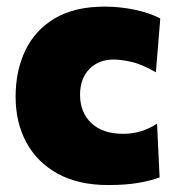

<svg xmlns="http://www.w3.org/2000/svg" viewBox="-20 -534 519 566"><path d="M298.5 11.5Q211 11.5 150.2 -22Q89.5 -55.5 57.8 -114Q26 -172.5 26 -249Q26 -325.5 54.8 -385.5Q83.5 -445.5 141.8 -480Q200 -514.5 288.5 -514.5Q333.5 -514.5 377.5 -505.2Q421.5 -496 452.5 -479.5L439.5 -321Q396.5 -345.5 366 -352Q335.5 -358.5 315.5 -358.5Q270.5 -358.5 243.2 -330.2Q216 -302 216 -254.5Q216 -203 249.2 -171.2Q282.5 -139.5 343 -139.5Q397.5 -139.5 443 -169.5L450.5 -11Q423.5 -1 387 5.2Q350.5 11.5 298.5 11.5Z"/></svg>

Font: Heraclito ExtraBold
Style: Regular
Weight: 800
Designer: Kostas Bartsokas (font) & Cristiano Sobral (main changes)
Foundry: Kostas Bartsokas (font) & Cristiano Sobral (main changes)
Version: Version 1.00;July 8, 2020;FontCreator 13.0.0.2655 64-bit